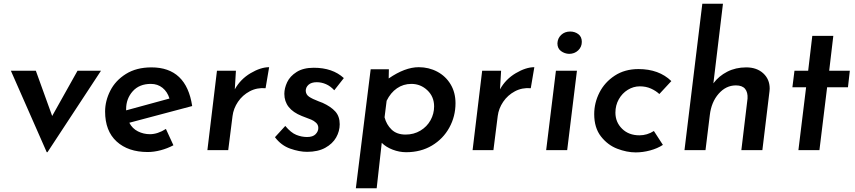

<svg xmlns="http://www.w3.org/2000/svg" viewBox="-20 -800 4558 1023"><path d="M518 -423 233 11H229L38 -423H171L258 -182L393 -423Z M864 -113 904 -26Q872 -9 836 0.5Q800 10 767 10Q663 10 601.5 -46Q540 -102 540 -206Q540 -262 567.5 -316.5Q595 -371 651 -406Q707 -441 787 -441Q973 -441 1004 -235L669 -146Q685 -115 715 -100Q745 -85 779 -85Q820 -85 864 -113ZM652 -219V-212L883 -275Q872 -311 846 -332Q820 -353 784 -353Q722 -353 687 -313.5Q652 -274 652 -219Z M1231 -324Q1261 -378 1315 -410Q1369 -442 1414 -442L1395 -330Q1349 -334 1310.5 -313.5Q1272 -293 1248 -257.5Q1224 -222 1219 -182L1196 0H1085L1136 -423H1237Z M1445 -69 1500 -129Q1530 -93 1558.5 -81.5Q1587 -70 1616 -70Q1647 -70 1661.5 -85Q1676 -100 1676 -118Q1676 -135 1664 -146Q1652 -157 1638.5 -162.5Q1625 -168 1588 -182Q1495 -219 1495 -300Q1495 -330 1510 -362Q1525 -394 1560.5 -416.5Q1596 -439 1652 -439Q1752 -439 1812 -384L1761 -319Q1741 -341 1717 -351.5Q1693 -362 1668 -362Q1639 -362 1624 -348.5Q1609 -335 1609 -316Q1610 -296 1627 -284.5Q1644 -273 1678 -260Q1685 -258 1699 -252Q1743 -232 1766.5 -206Q1790 -180 1790 -138Q1790 -101 1771 -67.5Q1752 -34 1713 -12.5Q1674 9 1616 9Q1575 9 1526.5 -8Q1478 -25 1445 -69Z M2407 -250Q2407 -180 2374 -120Q2341 -60 2281.5 -24.5Q2222 11 2144 11Q2108 11 2072.5 -2.5Q2037 -16 2014 -39L1987 203H1876L1955 -431H2052L2051 -382Q2138 -442 2211 -442Q2265 -442 2310 -418Q2355 -394 2381 -350.5Q2407 -307 2407 -250ZM2293 -233Q2293 -285 2257 -319Q2221 -353 2172 -353Q2129 -353 2095 -329.5Q2061 -306 2040 -263L2029 -175Q2039 -136 2066.5 -109.5Q2094 -83 2141 -83Q2185 -83 2220 -104Q2255 -125 2274 -159.5Q2293 -194 2293 -233Z M2644 -324Q2674 -378 2728 -410Q2782 -442 2827 -442L2808 -330Q2762 -334 2723.5 -313.5Q2685 -293 2661 -257.5Q2637 -222 2632 -182L2609 0H2498L2549 -423H2650Z M3054 -423 3002 0H2890L2942 -423ZM3018 -632Q3043 -632 3061.5 -618Q3080 -604 3080 -577Q3080 -550 3060.5 -531.5Q3041 -513 3012 -513Q2988 -514 2969 -528Q2950 -542 2950 -569Q2951 -596 2970 -614Q2989 -632 3018 -632Z M3367 12Q3320 12 3269 -7.5Q3218 -27 3182 -73Q3146 -119 3146 -192Q3146 -252 3174 -307Q3202 -362 3255.5 -397Q3309 -432 3382 -432Q3491 -432 3557 -368L3493 -299Q3475 -316 3448.5 -328Q3422 -340 3389 -340Q3355 -340 3325 -321.5Q3295 -303 3277 -271Q3259 -239 3259 -200Q3259 -149 3294.5 -114Q3330 -79 3387 -79Q3428 -79 3464 -102L3512 -28Q3483 -9 3444 1.5Q3405 12 3367 12Z M4081 -328 4080 -314 4042 0H3930L3963 -275Q3965 -308 3950 -326.5Q3935 -345 3901 -345Q3848 -345 3809 -300.5Q3770 -256 3762 -187L3739 0H3627L3722 -780H3832L3781 -356Q3810 -395 3855 -418Q3900 -441 3956 -441Q4012 -441 4046.5 -409.5Q4081 -378 4081 -328Z M4420 -609 4398 -423H4508L4498 -335H4387L4346 0H4234L4275 -335H4202L4213 -423H4286L4308 -609Z"/></svg>

Font: Josefin Sans SemiBold
Style: Italic
Weight: 600
Italic angle: -7°
Designer: Santiago Orozco
Foundry: Typemade
Version: Version 2.000